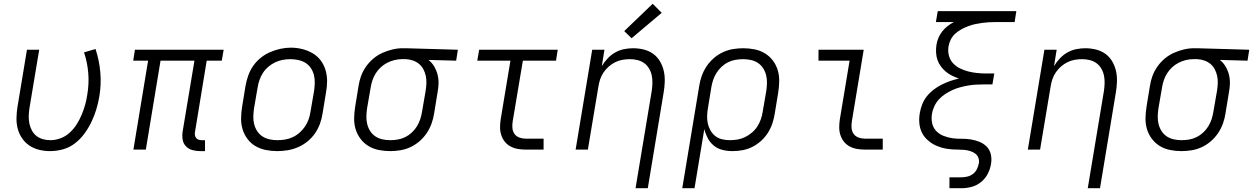

<svg xmlns="http://www.w3.org/2000/svg" viewBox="-20 -794 6650 1019"><path d="M246 8Q216 8 187.5 1Q159 -6 136 -21.5Q113 -37 97 -60.5Q81 -84 74 -111Q67 -138 67.5 -168Q68 -198 73 -228L123 -530H188L136 -218Q133 -198 132.5 -177.5Q132 -157 136 -138Q140 -119 149 -102Q158 -85 173 -73Q188 -61 207.5 -55.5Q227 -50 247 -50Q274 -50 301 -60Q328 -70 349.5 -89.5Q371 -109 386.5 -133.5Q402 -158 413 -184Q424 -210 431.5 -236.5Q439 -263 443 -290Q453 -349 448.5 -405.5Q444 -462 426 -516L487 -534Q507 -473 512.5 -409.5Q518 -346 507 -281Q501 -246 491 -213Q481 -180 465.5 -147.5Q450 -115 428.5 -85.5Q407 -56 378 -33.5Q349 -11 314.5 -1.5Q280 8 246 8Z M1042 8Q1021 8 1001 2.5Q981 -3 967 -17.5Q953 -32 949.5 -52.5Q946 -73 949 -94L1012 -472H832L754 0H688L766 -472H687L696 -530H1167L1157 -472H1077L1015 -94Q1013 -85 1014.5 -76.5Q1016 -68 1021 -61.5Q1026 -55 1034.5 -52.5Q1043 -50 1052 -50H1068V8Z M1451 8Q1420 8 1390.5 2Q1361 -4 1336 -18.5Q1311 -33 1293.5 -56.5Q1276 -80 1267.5 -108Q1259 -136 1259.5 -166.5Q1260 -197 1265 -228L1283 -338Q1288 -366 1297.5 -393Q1307 -420 1323.5 -444Q1340 -468 1363.5 -487Q1387 -506 1414 -517.5Q1441 -529 1468.5 -535Q1496 -541 1524 -541Q1555 -541 1584.5 -533.5Q1614 -526 1639 -511.5Q1664 -497 1681.5 -474Q1699 -451 1707.5 -422.5Q1716 -394 1716 -363.5Q1716 -333 1710 -302L1692 -192Q1688 -164 1678 -137Q1668 -110 1651.5 -86Q1635 -62 1611.5 -43Q1588 -24 1561 -12.5Q1534 -1 1506 3.5Q1478 8 1451 8ZM1452 -50Q1473 -50 1493.5 -53.5Q1514 -57 1533.5 -66Q1553 -75 1570 -90Q1587 -105 1599 -123Q1611 -141 1618 -161Q1625 -181 1628 -202L1647 -312Q1650 -333 1650.5 -354.5Q1651 -376 1646 -396Q1641 -416 1629.5 -433Q1618 -450 1601 -460.5Q1584 -471 1563 -475.5Q1542 -480 1521 -480Q1500 -480 1479.5 -476Q1459 -472 1440 -463Q1421 -454 1404 -439.5Q1387 -425 1375.5 -407Q1364 -389 1357 -369Q1350 -349 1347 -328L1328 -218Q1325 -197 1324.5 -175.5Q1324 -154 1329 -134.5Q1334 -115 1345 -98Q1356 -81 1373 -70Q1390 -59 1410.5 -54.5Q1431 -50 1452 -50Z M2050 8Q2020 8 1990 2Q1960 -4 1935.5 -19Q1911 -34 1893.5 -57Q1876 -80 1867.5 -108Q1859 -136 1859.5 -166.5Q1860 -197 1865 -228L1883 -338Q1887 -365 1896.5 -391Q1906 -417 1922.5 -440.5Q1939 -464 1961.5 -483Q1984 -502 2010 -513.5Q2036 -525 2063 -531.5Q2090 -538 2117 -538Q2121 -538 2125 -538Q2129 -538 2133 -538L2410 -530L2401 -472L2254 -476Q2272 -462 2284 -442Q2296 -422 2302 -399Q2308 -376 2307.5 -351.5Q2307 -327 2302 -302L2284 -192Q2280 -165 2270.5 -138.5Q2261 -112 2245 -88Q2229 -64 2206.5 -44.5Q2184 -25 2158 -13Q2132 -1 2104.5 3.5Q2077 8 2050 8ZM2051 -50Q2071 -50 2091.5 -53.5Q2112 -57 2131 -66.5Q2150 -76 2166 -91Q2182 -106 2193 -124Q2204 -142 2210.5 -162Q2217 -182 2220 -202L2239 -312Q2242 -331 2243 -351Q2244 -371 2240 -390Q2236 -409 2227.5 -425.5Q2219 -442 2205 -454Q2191 -466 2172.5 -472.5Q2154 -479 2135 -480H2123Q2120 -480 2117.5 -480Q2115 -480 2112 -480Q2093 -480 2073 -475Q2053 -470 2034.5 -460.5Q2016 -451 2000.5 -436.5Q1985 -422 1974 -404.5Q1963 -387 1956.5 -367.5Q1950 -348 1947 -328L1928 -218Q1925 -197 1924.5 -176Q1924 -155 1929 -135Q1934 -115 1945 -98Q1956 -81 1972.5 -70Q1989 -59 2009.5 -54.5Q2030 -50 2051 -50Z M2771 0Q2749 0 2728.5 -3.5Q2708 -7 2690 -16.5Q2672 -26 2659.5 -41.5Q2647 -57 2640.5 -76.5Q2634 -96 2634 -117Q2634 -138 2637 -159L2689 -472H2513L2523 -530H2940L2931 -472H2755L2701 -150Q2698 -132 2699.5 -114.5Q2701 -97 2710.5 -83.5Q2720 -70 2736.5 -64Q2753 -58 2771 -58H2865V0Z M3353 205 3439 -312Q3442 -332 3442.5 -353Q3443 -374 3439 -393.5Q3435 -413 3425 -430Q3415 -447 3399.5 -458.5Q3384 -470 3364 -475Q3344 -480 3323 -480Q3323 -480 3323 -480Q3323 -480 3323 -480Q3303 -480 3283.5 -476.5Q3264 -473 3245.5 -464Q3227 -455 3211 -441Q3195 -427 3183.5 -410Q3172 -393 3165.5 -374Q3159 -355 3156 -335L3100 0H3035L3123 -530H3188L3174 -443Q3187 -465 3205 -484Q3223 -503 3245 -515.5Q3267 -528 3291.5 -533Q3316 -538 3340 -538Q3369 -538 3397 -531Q3425 -524 3447 -508Q3469 -492 3483 -468Q3497 -444 3503 -417Q3509 -390 3508 -360.5Q3507 -331 3502 -302L3418 205ZM3332 -591 3293 -629 3444 -774 3492 -726Z M3601 205 3691 -338Q3695 -365 3704.5 -391.5Q3714 -418 3730 -442Q3746 -466 3768.5 -485.5Q3791 -505 3817 -517Q3843 -529 3870.5 -533.5Q3898 -538 3925 -538Q3955 -538 3985 -532Q4015 -526 4039.5 -511Q4064 -496 4081.5 -473Q4099 -450 4107.5 -422Q4116 -394 4115.5 -363.5Q4115 -333 4110 -302L4092 -192Q4088 -166 4079.5 -140Q4071 -114 4056 -90Q4041 -66 4019.5 -46.5Q3998 -27 3973 -14.5Q3948 -2 3921.5 3Q3895 8 3868 8Q3840 8 3814 1.5Q3788 -5 3768 -21.5Q3748 -38 3736 -61Q3724 -84 3718 -109L3666 205ZM3853 -50Q3874 -50 3894.5 -53.5Q3915 -57 3934.5 -66.5Q3954 -76 3971 -90.5Q3988 -105 3999.5 -123Q4011 -141 4018 -161Q4025 -181 4028 -202L4047 -312Q4050 -333 4050.5 -354Q4051 -375 4046 -395Q4041 -415 4030 -432Q4019 -449 4002.5 -460Q3986 -471 3965.5 -475.5Q3945 -480 3924 -480Q3904 -480 3883.5 -476.5Q3863 -473 3844 -463.5Q3825 -454 3809 -439Q3793 -424 3782 -406Q3771 -388 3764.5 -368.5Q3758 -349 3755 -329L3738 -225Q3734 -204 3733 -182.5Q3732 -161 3736 -141Q3740 -121 3750 -103Q3760 -85 3775.5 -72.5Q3791 -60 3811.5 -55Q3832 -50 3853 -50Z M4571 0Q4549 0 4528.5 -3.5Q4508 -7 4490 -16.5Q4472 -26 4459.5 -41.5Q4447 -57 4440.5 -76.5Q4434 -96 4434 -117Q4434 -138 4437 -159L4489 -472H4324V-530H4564L4501 -150Q4498 -132 4499.5 -114.5Q4501 -97 4510.5 -83.5Q4520 -70 4536.5 -64Q4553 -58 4571 -58H4665V0Z M5019 205V147H5083Q5099 147 5115 143Q5131 139 5144 129Q5157 119 5164.5 104Q5172 89 5175 73Q5178 58 5172.5 43.5Q5167 29 5155 20.5Q5143 12 5128.5 7.5Q5114 3 5098.5 1.5Q5083 0 5067 0Q5051 0 5035.5 -1Q5020 -2 5004.5 -4.5Q4989 -7 4974.5 -11.5Q4960 -16 4946.5 -22Q4933 -28 4921 -36.5Q4909 -45 4898.5 -55Q4888 -65 4880 -77.5Q4872 -90 4867 -104Q4862 -118 4860 -133Q4858 -148 4858.5 -164Q4859 -180 4862 -196Q4866 -219 4875 -241.5Q4884 -264 4899.5 -283.5Q4915 -303 4935.5 -318.5Q4956 -334 4978 -345Q5000 -356 5023 -364Q5046 -372 5069 -377Q5050 -384 5032.5 -392.5Q5015 -401 5000 -413.5Q4985 -426 4973.5 -441.5Q4962 -457 4955.5 -475.5Q4949 -494 4948 -515Q4947 -536 4950 -556Q4953 -575 4960.5 -593Q4968 -611 4980.5 -627Q4993 -643 5009 -655.5Q5025 -668 5043 -677H4947L4957 -735H5374L5365 -677H5268Q5249 -677 5230.5 -676Q5212 -675 5193 -672.5Q5174 -670 5155.5 -666Q5137 -662 5118.5 -655Q5100 -648 5082.5 -638.5Q5065 -629 5050 -615.5Q5035 -602 5026 -584Q5017 -566 5014 -547Q5010 -523 5016 -499.5Q5022 -476 5037.5 -459Q5053 -442 5074 -431.5Q5095 -421 5118 -415Q5141 -409 5165.5 -406.5Q5190 -404 5215 -404H5257L5247 -346H5205Q5184 -346 5163 -345Q5142 -344 5121 -340.5Q5100 -337 5078.5 -331.5Q5057 -326 5037 -317Q5017 -308 4997.5 -295.5Q4978 -283 4963 -266.5Q4948 -250 4938.5 -229.5Q4929 -209 4926 -188Q4922 -163 4927.5 -139Q4933 -115 4949 -98.5Q4965 -82 4987.5 -73Q5010 -64 5034 -60.5Q5058 -57 5083 -57.5Q5108 -58 5132.5 -54Q5157 -50 5179 -41Q5201 -32 5217 -15.5Q5233 1 5238.5 25Q5244 49 5240 74Q5236 101 5223 127Q5210 153 5187.5 171.5Q5165 190 5137.5 197.5Q5110 205 5083 205Z M5753 205 5839 -312Q5842 -332 5842.5 -353Q5843 -374 5839 -393.5Q5835 -413 5825 -430Q5815 -447 5799.5 -458.5Q5784 -470 5764 -475Q5744 -480 5723 -480Q5723 -480 5723 -480Q5723 -480 5723 -480Q5703 -480 5683.5 -476.5Q5664 -473 5645.5 -464Q5627 -455 5611 -441Q5595 -427 5583.5 -410Q5572 -393 5565.5 -374Q5559 -355 5556 -335L5500 0H5435L5523 -530H5588L5574 -443Q5587 -465 5605 -484Q5623 -503 5645 -515.5Q5667 -528 5691.5 -533Q5716 -538 5740 -538Q5769 -538 5797 -531Q5825 -524 5847 -508Q5869 -492 5883 -468Q5897 -444 5903 -417Q5909 -390 5908 -360.5Q5907 -331 5902 -302L5818 205Z M6250 8Q6220 8 6190 2Q6160 -4 6135.5 -19Q6111 -34 6093.5 -57Q6076 -80 6067.5 -108Q6059 -136 6059.5 -166.5Q6060 -197 6065 -228L6083 -338Q6087 -365 6096.5 -391Q6106 -417 6122.5 -440.5Q6139 -464 6161.5 -483Q6184 -502 6210 -513.5Q6236 -525 6263 -531.5Q6290 -538 6317 -538Q6321 -538 6325 -538Q6329 -538 6333 -538L6610 -530L6601 -472L6454 -476Q6472 -462 6484 -442Q6496 -422 6502 -399Q6508 -376 6507.5 -351.5Q6507 -327 6502 -302L6484 -192Q6480 -165 6470.5 -138.5Q6461 -112 6445 -88Q6429 -64 6406.5 -44.5Q6384 -25 6358 -13Q6332 -1 6304.5 3.5Q6277 8 6250 8ZM6251 -50Q6271 -50 6291.5 -53.5Q6312 -57 6331 -66.5Q6350 -76 6366 -91Q6382 -106 6393 -124Q6404 -142 6410.5 -162Q6417 -182 6420 -202L6439 -312Q6442 -331 6443 -351Q6444 -371 6440 -390Q6436 -409 6427.5 -425.5Q6419 -442 6405 -454Q6391 -466 6372.5 -472.5Q6354 -479 6335 -480H6323Q6320 -480 6317.5 -480Q6315 -480 6312 -480Q6293 -480 6273 -475Q6253 -470 6234.5 -460.5Q6216 -451 6200.5 -436.5Q6185 -422 6174 -404.5Q6163 -387 6156.5 -367.5Q6150 -348 6147 -328L6128 -218Q6125 -197 6124.5 -176Q6124 -155 6129 -135Q6134 -115 6145 -98Q6156 -81 6172.5 -70Q6189 -59 6209.5 -54.5Q6230 -50 6251 -50Z"/></svg>

Font: Iosevka Curly Light Extended
Style: Italic
Weight: 300
Width: 7
Italic angle: -9°
Monospace: yes
Designer: Belleve Invis
Foundry: Belleve Invis
Version: Version 11.1.0; ttfautohint (v1.8.3)